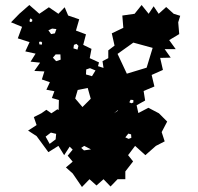

<svg xmlns="http://www.w3.org/2000/svg" viewBox="-20 -735 790 766"><path d="M126 -192 92 -214 126 -236 115 -268 145 -283 165 -297 185 -283 209 -299 214 -296 215 -336 187 -344 197 -371 165 -377 179 -407 147 -418 157 -450 117 -452 140 -485 102 -489 122 -521 81 -530 98 -567 51 -582 68 -628 24 -646 57 -680 97 -715 137 -680 175 -706 213 -680 238 -706 252 -673 296 -658 283 -613 323 -598 312 -556 345 -540 338 -503 375 -486 371 -471 393 -464 389 -491 412 -503V-534L437 -553L426 -602L472 -624L468 -673L517 -680L545 -715L573 -680L593 -710L613 -680L643 -707L673 -680L699 -672L691 -646L695 -599L655 -575L681 -539H637L661 -505L619 -504L630 -456L585 -436L596 -390L553 -372L559 -334L525 -315L532 -284L572 -305L614 -283L647 -250L625 -208L637 -171L602 -153L560 -116L519 -153L491 -116L511 -91L480 -51V-20H449L421 9L393 -20L365 5L337 -20L307 11L270 -43L243 -67L270 -90L250 -114L270 -138L258 -150L236 -116L213 -153L173 -128ZM109 -656 102 -662 98 -655 99 -647 108 -649ZM205 -619 188 -621 173 -614 184 -599 199 -602ZM144 -569 136 -568 137 -558 147 -557 148 -565ZM589 -544 512 -565 449 -520 486 -441 565 -465ZM293 -552 285 -560 275 -556 273 -542 289 -537ZM221 -518H202L191 -505L204 -491L222 -497ZM361 -454 339 -463 324 -458 323 -438 347 -431ZM330 -384 290 -376 280 -342 309 -308 342 -341ZM512 -336 501 -337 496 -327 504 -323 512 -326ZM449 -295 435 -283 451 -294ZM487 -286V-285ZM204 -201 183 -206 162 -190 178 -161 202 -179ZM503 -199 492 -202 480 -187 493 -181 504 -185ZM316 -153 304 -145 315 -135 343 -139Z"/></svg>

Font: Rubik Gemstones
Style: Regular
Weight: 400
Designer: Hubert and Fischer, NaN
Foundry: Hubert and Fischer, NaN
Version: Version 2.200